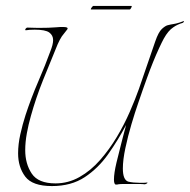

<svg xmlns="http://www.w3.org/2000/svg" viewBox="-20 -618 640 647"><path d="M155 9Q89 9 65 -23Q41 -55 41 -101Q41 -132 48.5 -165.5Q56 -199 66 -230Q85 -288 109 -343.5Q133 -399 150 -446Q154 -456 156.5 -465.5Q159 -475 159 -483Q159 -499 146 -508.5Q133 -518 97 -518Q88 -518 80 -517.5Q72 -517 67 -516Q65 -516 65 -518Q65 -520 67.5 -522.5Q70 -525 72 -525Q79 -525 89 -524.5Q99 -524 110 -524Q126 -524 142.5 -524.5Q159 -525 169 -526Q177 -527 183 -527Q189 -527 193 -527Q208 -527 208 -522Q208 -520 204 -515.5Q200 -511 195 -504Q182 -490 167 -451Q149 -408 125 -348Q101 -288 84 -227Q76 -199 70.5 -169Q65 -139 65 -112Q65 -66 87 -33Q109 0 167 0Q210 0 248 -21.5Q286 -43 317.5 -79Q349 -115 374 -157Q399 -199 417.5 -241.5Q436 -284 448 -318L503 -478Q514 -510 525.5 -520.5Q537 -531 545 -533Q557 -536 564.5 -537Q572 -538 585 -542L599 -547Q601 -548 599.5 -545Q598 -542 596 -541Q578 -536 564 -526Q547 -515 532 -488Q526 -477 516 -455.5Q506 -434 495.5 -408Q485 -382 476 -357Q467 -332 461 -315Q457 -303 446 -271.5Q435 -240 423 -199.5Q411 -159 402.5 -119Q394 -79 394 -50Q394 -12 412 -6Q420 -4 430.5 -3Q441 -2 451 -2Q458 -2 464 -2Q470 -2 475 -3Q477 -3 477 -2Q477 -1 473.5 1Q470 3 467 3Q460 2 449 2Q438 2 427 2Q411 2 397.5 2Q384 2 379 3Q376 4 371 4Q364 4 364 -13Q364 -34 372.5 -70Q381 -106 388 -132Q390 -140 393.5 -153.5Q397 -167 400.5 -180Q404 -193 405 -197Q378 -146 344.5 -98.5Q311 -51 265.5 -21Q220 9 155 9ZM287 -586Q286 -586 286 -587Q286 -589 289.5 -593.5Q293 -598 294 -598H423Q424 -598 424 -597Q424 -595 421.5 -590.5Q419 -586 417 -586Z"/></svg>

Font: Explora
Style: Regular
Weight: 400
Designer: Robert E. Leuschke
Foundry: Robert E. Leuschke
Version: Version 1.010